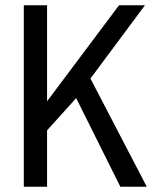

<svg xmlns="http://www.w3.org/2000/svg" viewBox="-20 -706 587 726"><path d="M430 -686H528L322 -409L535 0H435L268 -335L158 -213V0H70V-686H158V-323Z"/></svg>

Font: Archivo Narrow
Style: Regular
Weight: 400
Designer: Hector Gatti
Foundry: Omnibus-Type
Version: Version 1.003